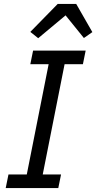

<svg xmlns="http://www.w3.org/2000/svg" viewBox="-20 -955 489 975"><path d="M276 0H9L23 -69H116L227 -629H134L148 -698H415L401 -629H308L197 -69H290ZM273 -935H367L449 -792L406 -762L313 -877L174 -761L134 -793Z"/></svg>

Font: IBM Plex Sans Var
Style: Italic
Weight: 400
Italic angle: -11.31°
Designer: Mike Abbink, Paul van der Laan, Pieter van Rosmalen
Foundry: Bold Monday
Version: Version 1.001